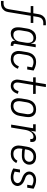

<svg xmlns="http://www.w3.org/2000/svg" viewBox="1494 -2290 990 4061"><g transform="rotate(90 1989.5 -260.0)"><path d="M-21 215V160H34Q55 160 77.5 153Q100 146 116.5 130.5Q133 115 142 94Q151 73 154 51L231 -414H88V-469H240L259 -580Q262 -601 269 -621.5Q276 -642 288.5 -661Q301 -680 318.5 -695Q336 -710 356 -719Q376 -728 397 -731.5Q418 -735 439 -735H494V-680H439Q418 -680 396 -673Q374 -666 357.5 -650.5Q341 -635 332 -614Q323 -593 319 -571L302 -469H445V-414H293L215 60Q211 81 204.5 101.5Q198 122 185 141Q172 160 154.5 175Q137 190 117 199Q97 208 76 211.5Q55 215 34 215Z M667 8Q641 8 617 0Q593 -8 576.5 -25.5Q560 -43 550.5 -66Q541 -89 538.5 -114Q536 -139 537 -165Q538 -191 543 -218L563 -338Q566 -361 573 -384Q580 -407 592 -429Q604 -451 621 -470.5Q638 -490 659.5 -503Q681 -516 705 -522Q729 -528 752 -528Q777 -528 800.5 -521Q824 -514 840.5 -498Q857 -482 866 -460.5Q875 -439 879 -415L897 -520H959L887 -84Q885 -76 886 -69Q887 -62 891 -57Q895 -52 902 -49.5Q909 -47 916 -47H930V8H907Q888 8 870 3Q852 -2 840 -15Q828 -28 824.5 -46.5Q821 -65 825 -84V-87Q814 -66 797 -47.5Q780 -29 758.5 -16Q737 -3 713.5 2.5Q690 8 667 8ZM698 -47Q715 -47 733 -51Q751 -55 767.5 -64.5Q784 -74 796.5 -87.5Q809 -101 818.5 -117Q828 -133 833 -150Q838 -167 841 -185L861 -305Q864 -324 865.5 -343.5Q867 -363 864.5 -382Q862 -401 855 -418.5Q848 -436 835 -448.5Q822 -461 804 -467Q786 -473 766 -473Q749 -473 731 -468.5Q713 -464 696.5 -454Q680 -444 667 -429.5Q654 -415 645 -398.5Q636 -382 631 -364Q626 -346 623 -329L603 -209Q600 -189 599 -170Q598 -151 601 -133Q604 -115 611 -98.5Q618 -82 630.5 -70Q643 -58 661 -52.5Q679 -47 698 -47Z M1210 8Q1181 8 1153.5 2Q1126 -4 1103.5 -18.5Q1081 -33 1066.5 -55.5Q1052 -78 1044.5 -104.5Q1037 -131 1037.5 -160Q1038 -189 1043 -218L1063 -338Q1067 -362 1075 -386.5Q1083 -411 1096 -433Q1109 -455 1128.5 -474Q1148 -493 1171 -505.5Q1194 -518 1219 -523Q1244 -528 1269 -528Q1319 -528 1364.5 -513Q1410 -498 1451 -475L1429 -340H1367L1384 -445Q1358 -457 1329.5 -465Q1301 -473 1270 -473Q1252 -473 1234 -468.5Q1216 -464 1199 -454.5Q1182 -445 1169 -430.5Q1156 -416 1146.5 -399Q1137 -382 1131.5 -364.5Q1126 -347 1123 -329L1103 -209Q1100 -189 1099 -169Q1098 -149 1102 -130.5Q1106 -112 1115 -95.5Q1124 -79 1138.5 -68Q1153 -57 1171.5 -52Q1190 -47 1210 -47Q1234 -47 1259 -55Q1284 -63 1304 -79Q1324 -95 1338.5 -117Q1353 -139 1361 -163L1414 -143Q1403 -112 1383.5 -83Q1364 -54 1336.5 -32.5Q1309 -11 1275.5 -1.5Q1242 8 1210 8Z M1777 8Q1754 8 1731.5 2.5Q1709 -3 1692 -16Q1675 -29 1664 -48Q1653 -67 1647.5 -89Q1642 -111 1643 -134.5Q1644 -158 1648 -181L1695 -465H1596L1595 -520H1704L1739 -735H1801L1766 -520H1945L1946 -465H1757L1708 -172Q1706 -158 1705 -143.5Q1704 -129 1705.5 -115Q1707 -101 1712.5 -88Q1718 -75 1727.5 -65.5Q1737 -56 1750 -51.5Q1763 -47 1777 -47Q1797 -47 1817 -56.5Q1837 -66 1851 -82Q1865 -98 1873.5 -117.5Q1882 -137 1887 -157L1943 -143Q1939 -124 1931 -105.5Q1923 -87 1912 -69.5Q1901 -52 1886.5 -37Q1872 -22 1854 -11.5Q1836 -1 1816.5 3.5Q1797 8 1777 8Z M2202 8Q2173 8 2146 2Q2119 -4 2098 -19.5Q2077 -35 2063 -57.5Q2049 -80 2043 -106.5Q2037 -133 2037.5 -161Q2038 -189 2043 -218L2063 -338Q2067 -362 2075 -386.5Q2083 -411 2096.5 -433.5Q2110 -456 2129.5 -475Q2149 -494 2172.5 -506Q2196 -518 2221.5 -523Q2247 -528 2271 -528Q2300 -528 2327 -522Q2354 -516 2375.5 -500.5Q2397 -485 2411 -462.5Q2425 -440 2431 -413.5Q2437 -387 2436.5 -359Q2436 -331 2431 -302L2411 -182Q2407 -158 2399 -133.5Q2391 -109 2377 -86.5Q2363 -64 2343.5 -45Q2324 -26 2300.5 -14Q2277 -2 2251.5 3Q2226 8 2202 8ZM2202 -47Q2220 -47 2239 -51.5Q2258 -56 2274.5 -65.5Q2291 -75 2304.5 -89.5Q2318 -104 2327.5 -121Q2337 -138 2342 -155.5Q2347 -173 2350 -191L2370 -311Q2374 -331 2375 -350Q2376 -369 2372.5 -387.5Q2369 -406 2361 -422.5Q2353 -439 2339.5 -451Q2326 -463 2308 -468Q2290 -473 2271 -473Q2253 -473 2234.5 -468.5Q2216 -464 2199 -454.5Q2182 -445 2169 -430.5Q2156 -416 2146.5 -399Q2137 -382 2131.5 -364.5Q2126 -347 2123 -329L2103 -209Q2100 -189 2099 -170Q2098 -151 2101.5 -132.5Q2105 -114 2112.5 -97.5Q2120 -81 2133.5 -69Q2147 -57 2165 -52Q2183 -47 2202 -47Z M2595 0 2672 -465H2588V-520H2743L2725 -413Q2736 -436 2751.5 -457.5Q2767 -479 2787 -495.5Q2807 -512 2831.5 -520Q2856 -528 2880 -528Q2895 -528 2909.5 -524.5Q2924 -521 2935 -512.5Q2946 -504 2952.5 -491.5Q2959 -479 2961 -464.5Q2963 -450 2962.5 -435Q2962 -420 2960 -405H2898Q2900 -417 2900 -429.5Q2900 -442 2895 -452Q2890 -462 2879.5 -467.5Q2869 -473 2857 -473Q2837 -473 2816.5 -466Q2796 -459 2778.5 -445Q2761 -431 2748.5 -412.5Q2736 -394 2727.5 -374Q2719 -354 2714 -334Q2709 -314 2705 -293L2657 0Z M3216 8Q3186 8 3158 2.5Q3130 -3 3107 -17.5Q3084 -32 3068 -54.5Q3052 -77 3044.5 -103.5Q3037 -130 3037.5 -159Q3038 -188 3043 -218L3063 -338Q3067 -362 3075 -387Q3083 -412 3096.5 -434.5Q3110 -457 3130.5 -476Q3151 -495 3175 -507Q3199 -519 3224 -523.5Q3249 -528 3274 -528Q3298 -528 3321.5 -524Q3345 -520 3365.5 -510.5Q3386 -501 3402.5 -485.5Q3419 -470 3428.5 -449.5Q3438 -429 3441 -405.5Q3444 -382 3440 -358Q3437 -338 3427.5 -318.5Q3418 -299 3403.5 -283Q3389 -267 3370.5 -255.5Q3352 -244 3332 -237.5Q3312 -231 3292 -229Q3272 -227 3252 -227Q3215 -227 3179 -228.5Q3143 -230 3108 -238L3103 -209Q3100 -188 3099 -168Q3098 -148 3102.5 -129.5Q3107 -111 3117 -94.5Q3127 -78 3142 -67Q3157 -56 3176 -51.5Q3195 -47 3215 -47Q3236 -47 3257.5 -52Q3279 -57 3298.5 -68.5Q3318 -80 3333.5 -97Q3349 -114 3359 -133L3409 -108Q3394 -82 3373.5 -59Q3353 -36 3327.5 -20.5Q3302 -5 3273 1.5Q3244 8 3216 8ZM3262 -280Q3281 -280 3301 -284.5Q3321 -289 3337.5 -300.5Q3354 -312 3365.5 -329.5Q3377 -347 3380 -366Q3384 -389 3377.5 -410.5Q3371 -432 3356 -446.5Q3341 -461 3319 -467Q3297 -473 3274 -473Q3256 -473 3237.5 -469Q3219 -465 3202 -455.5Q3185 -446 3171 -431.5Q3157 -417 3147 -400Q3137 -383 3131.5 -365Q3126 -347 3123 -329L3117 -293Q3134 -288 3152.5 -286.5Q3171 -285 3189.5 -284Q3208 -283 3226 -281.5Q3244 -280 3262 -280Z M3708 8Q3657 8 3610 -6.5Q3563 -21 3522 -45L3546 -187H3608L3589 -74Q3616 -62 3645.5 -54.5Q3675 -47 3707 -47Q3726 -47 3746 -50.5Q3766 -54 3784 -63.5Q3802 -73 3815 -89.5Q3828 -106 3831 -125Q3835 -146 3826 -165Q3817 -184 3801.5 -196.5Q3786 -209 3767.5 -216.5Q3749 -224 3729.5 -231Q3710 -238 3691.5 -246.5Q3673 -255 3656.5 -266Q3640 -277 3626 -291.5Q3612 -306 3602.5 -323.5Q3593 -341 3589.5 -362Q3586 -383 3590 -404Q3594 -432 3612 -457.5Q3630 -483 3655.5 -499Q3681 -515 3709.5 -521.5Q3738 -528 3766 -528Q3817 -528 3863.5 -513.5Q3910 -499 3951 -475L3929 -340H3867L3884 -445Q3857 -457 3828 -465Q3799 -473 3767 -473Q3749 -473 3730.5 -469Q3712 -465 3695 -455.5Q3678 -446 3665.5 -430Q3653 -414 3650 -396Q3647 -374 3655 -355Q3663 -336 3678.5 -323.5Q3694 -311 3713.5 -303.5Q3733 -296 3752 -289Q3771 -282 3789.5 -273.5Q3808 -265 3824.5 -254Q3841 -243 3855 -228.5Q3869 -214 3878 -196.5Q3887 -179 3891.5 -158.5Q3896 -138 3892 -116Q3889 -97 3879.5 -78.5Q3870 -60 3855.5 -45Q3841 -30 3822.5 -20Q3804 -10 3785 -3.5Q3766 3 3746.5 5.5Q3727 8 3708 8Z"/></g></svg>

Font: Iosevka Curly Slab Light
Style: Italic
Weight: 300
Italic angle: -9°
Monospace: yes
Designer: Belleve Invis
Foundry: Belleve Invis
Version: Version 22.1.2; ttfautohint (v1.8.4)